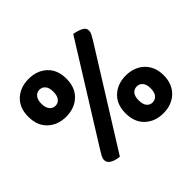

<svg xmlns="http://www.w3.org/2000/svg" viewBox="-156 -888 1103 1103"><g transform="rotate(-45 395.5 -336.5)"><path d="M346 -527Q346 -455 302.5 -414Q259 -373 191 -373Q123 -373 79.5 -414Q36 -455 36 -527Q36 -599 79.5 -639.5Q123 -680 191 -680Q259 -680 302.5 -639.5Q346 -599 346 -527ZM142 -527Q142 -495 156 -478Q170 -461 191 -461Q213 -461 226.5 -478Q240 -495 240 -527Q240 -559 226.5 -575.5Q213 -592 191 -592Q170 -592 156 -575.5Q142 -559 142 -527ZM555 -681Q586 -676 609.5 -664.5Q633 -653 633 -632Q633 -618 626 -604.5Q619 -591 608 -573L246 7Q212 4 190 -9Q168 -22 168 -42Q168 -56 175 -69.5Q182 -83 193 -100ZM755 -146Q755 -110 743.5 -81.5Q732 -53 711 -33Q690 -13 661.5 -2.5Q633 8 600 8Q532 8 488.5 -33Q445 -74 445 -146Q445 -218 488.5 -258.5Q532 -299 600 -299Q633 -299 661.5 -288.5Q690 -278 711 -258Q732 -238 743.5 -210Q755 -182 755 -146ZM551 -146Q551 -113 564.5 -96.5Q578 -80 600 -80Q621 -80 635 -96.5Q649 -113 649 -146Q649 -178 635 -194Q621 -210 600 -210Q578 -210 564.5 -194Q551 -178 551 -146Z"/></g></svg>

Font: Baloo Bhaina 2
Style: Bold
Weight: 700
Designer: Yesha Goshar, Manish Minz, Shuchita Grover and Ek Type
Foundry: Ek Type
Version: Version 1.640;hotconv 1.0.111;makeotfexe 2.5.65597; ttfautoh